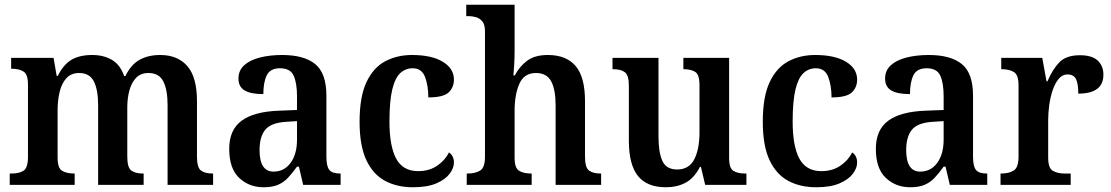

<svg xmlns="http://www.w3.org/2000/svg" viewBox="-20 -780 4689 810"><path d="M21 0V-48H30Q61 -48 79.5 -60Q98 -72 98 -118V-423Q98 -466 79.5 -478Q61 -490 30 -490H27V-536H206L219 -460H224Q247 -507 281 -527.5Q315 -548 369 -548Q417 -548 452 -527.5Q487 -507 504 -459H509Q532 -507 568.5 -527.5Q605 -548 656 -548Q729 -548 770 -501.5Q811 -455 811 -353V-119Q811 -73 828 -60.5Q845 -48 876 -48H879V0H687V-336Q687 -401 669 -436.5Q651 -472 606 -472Q574 -472 554.5 -452Q535 -432 526 -399Q517 -366 517 -327V-119Q517 -73 534 -60.5Q551 -48 582 -48H586V0H394V-336Q394 -401 376 -436.5Q358 -472 314 -472Q280 -472 260 -450Q240 -428 231.5 -392Q223 -356 223 -314V-114Q223 -71 242 -59.5Q261 -48 292 -48H295V0Z M1092 10Q1031 10 989 -29.5Q947 -69 947 -152Q947 -232 999 -270.5Q1051 -309 1156 -313L1233 -316V-374Q1233 -429 1219 -460.5Q1205 -492 1161 -492Q1120 -492 1105.5 -462.5Q1091 -433 1091 -383Q1038 -383 1012 -398.5Q986 -414 986 -448Q986 -483 1010.5 -505Q1035 -527 1077 -537.5Q1119 -548 1170 -548Q1263 -548 1310 -509.5Q1357 -471 1357 -376V-119Q1357 -78 1369.5 -63Q1382 -48 1414 -48H1417V0H1259L1241 -77H1233Q1213 -49 1194.5 -29.5Q1176 -10 1152 0Q1128 10 1092 10ZM1134 -56Q1179 -56 1206 -93Q1233 -130 1233 -191V-269L1186 -266Q1123 -262 1099 -232.5Q1075 -203 1075 -147Q1075 -56 1134 -56Z M1722 10Q1655 10 1604.5 -17Q1554 -44 1525.5 -104.5Q1497 -165 1497 -266Q1497 -373 1526.5 -434.5Q1556 -496 1606 -522Q1656 -548 1718 -548Q1801 -548 1848 -519.5Q1895 -491 1895 -444Q1895 -411 1872.5 -390Q1850 -369 1787 -369Q1787 -419 1773 -455.5Q1759 -492 1721 -492Q1691 -492 1669 -472Q1647 -452 1635 -403Q1623 -354 1623 -267Q1623 -163 1651.5 -110.5Q1680 -58 1744 -58Q1791 -58 1824.5 -81Q1858 -104 1874 -137Q1895 -123 1895 -94Q1895 -71 1877 -47Q1859 -23 1821 -6.5Q1783 10 1722 10Z M1949 0V-48H1955Q1984 -48 2005 -60Q2026 -72 2026 -118V-648Q2026 -676 2015 -689.5Q2004 -703 1988 -707.5Q1972 -712 1957 -712H1947V-760H2151V-564Q2151 -534 2149 -503Q2147 -472 2146 -462H2152Q2171 -499 2203.5 -523.5Q2236 -548 2291 -548Q2369 -548 2408.5 -501.5Q2448 -455 2448 -353V-119Q2448 -73 2465 -60.5Q2482 -48 2513 -48H2516V0H2324V-336Q2324 -401 2305.5 -436.5Q2287 -472 2241 -472Q2191 -472 2171 -426.5Q2151 -381 2151 -314V-114Q2151 -71 2170 -59.5Q2189 -48 2220 -48H2223V0Z M2789 10Q2710 10 2671.5 -37.5Q2633 -85 2633 -187V-419Q2633 -462 2616.5 -475Q2600 -488 2567 -488H2564V-536H2758V-204Q2758 -137 2774.5 -101Q2791 -65 2837 -65Q2887 -65 2909 -108Q2931 -151 2931 -222V-420Q2931 -466 2912.5 -477Q2894 -488 2866 -488H2863V-536H3056V-113Q3056 -69 3075 -58.5Q3094 -48 3122 -48H3129V0H2955L2937 -76H2933Q2908 -28 2872 -9Q2836 10 2789 10Z M3423 10Q3356 10 3305.5 -17Q3255 -44 3226.5 -104.5Q3198 -165 3198 -266Q3198 -373 3227.5 -434.5Q3257 -496 3307 -522Q3357 -548 3419 -548Q3502 -548 3549 -519.5Q3596 -491 3596 -444Q3596 -411 3573.5 -390Q3551 -369 3488 -369Q3488 -419 3474 -455.5Q3460 -492 3422 -492Q3392 -492 3370 -472Q3348 -452 3336 -403Q3324 -354 3324 -267Q3324 -163 3352.5 -110.5Q3381 -58 3445 -58Q3492 -58 3525.5 -81Q3559 -104 3575 -137Q3596 -123 3596 -94Q3596 -71 3578 -47Q3560 -23 3522 -6.5Q3484 10 3423 10Z M3820 10Q3759 10 3717 -29.5Q3675 -69 3675 -152Q3675 -232 3727 -270.5Q3779 -309 3884 -313L3961 -316V-374Q3961 -429 3947 -460.5Q3933 -492 3889 -492Q3848 -492 3833.5 -462.5Q3819 -433 3819 -383Q3766 -383 3740 -398.5Q3714 -414 3714 -448Q3714 -483 3738.5 -505Q3763 -527 3805 -537.5Q3847 -548 3898 -548Q3991 -548 4038 -509.5Q4085 -471 4085 -376V-119Q4085 -78 4097.5 -63Q4110 -48 4142 -48H4145V0H3987L3969 -77H3961Q3941 -49 3922.5 -29.5Q3904 -10 3880 0Q3856 10 3820 10ZM3862 -56Q3907 -56 3934 -93Q3961 -130 3961 -191V-269L3914 -266Q3851 -262 3827 -232.5Q3803 -203 3803 -147Q3803 -56 3862 -56Z M4201 0V-48H4205Q4236 -48 4256.5 -60.5Q4277 -73 4277 -120V-420Q4277 -464 4257.5 -476Q4238 -488 4208 -488H4204V-536H4377L4395 -437H4399Q4420 -487 4449 -517Q4478 -547 4536 -547Q4587 -547 4611 -524.5Q4635 -502 4635 -465Q4635 -385 4529 -385Q4529 -426 4519.5 -446Q4510 -466 4483 -466Q4462 -466 4446.5 -447.5Q4431 -429 4421 -399.5Q4411 -370 4406.5 -336.5Q4402 -303 4402 -273V-115Q4402 -71 4421.5 -59.5Q4441 -48 4470 -48H4497V0Z"/></svg>

Font: Noto Serif Myanmar SemiCondensed SemiBold
Style: Regular
Weight: 600
Width: 4
Designer: Ben Mitchell and the Monotype Design Team
Foundry: Monotype Imaging Inc.
Version: Version 2.106; ttfautohint (v1.8.4.7-5d5b)